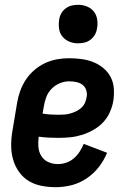

<svg xmlns="http://www.w3.org/2000/svg" viewBox="-20 -770 540 798"><path d="M212 8Q182 8 153 2.5Q124 -3 100 -17.5Q76 -32 59.5 -55Q43 -78 35 -105Q27 -132 26.5 -162Q26 -192 31 -222L51 -342Q55 -367 64 -392Q73 -417 87.5 -439Q102 -461 123 -479Q144 -497 168 -508Q192 -519 217 -523.5Q242 -528 267 -528Q293 -528 319 -524.5Q345 -521 367.5 -512Q390 -503 409 -487.5Q428 -472 439.5 -450.5Q451 -429 453 -403Q455 -377 451 -351Q447 -327 436.5 -303.5Q426 -280 408.5 -261.5Q391 -243 368 -230Q345 -217 321 -209.5Q297 -202 272.5 -199.5Q248 -197 224 -197Q203 -197 182.5 -198Q162 -199 141 -202Q138 -181 139.5 -160Q141 -139 151.5 -122Q162 -105 180.5 -96.5Q199 -88 221 -88Q238 -88 255.5 -94Q273 -100 287 -112Q301 -124 311 -139.5Q321 -155 328 -172L425 -135Q412 -103 390.5 -75.5Q369 -48 340 -28.5Q311 -9 278 -0.5Q245 8 212 8ZM224 -293Q236 -293 248.5 -294Q261 -295 273 -298.5Q285 -302 296.5 -307.5Q308 -313 318 -322Q328 -331 333 -342.5Q338 -354 340 -366Q343 -381 338.5 -395Q334 -409 323 -417.5Q312 -426 297 -429Q282 -432 267 -432Q248 -432 228.5 -424Q209 -416 194 -400.5Q179 -385 172 -365.5Q165 -346 162 -327L157 -298Q174 -295 190.5 -294Q207 -293 224 -293ZM304 -590Q285 -590 268 -597Q251 -604 239.5 -618Q228 -632 225.5 -651Q223 -670 226 -689Q228 -703 235 -715Q242 -727 253.5 -735.5Q265 -744 278 -747Q291 -750 305 -750Q324 -750 341.5 -743Q359 -736 370 -722Q381 -708 384 -689Q387 -670 383 -651Q381 -637 374 -625Q367 -613 355.5 -604.5Q344 -596 331 -593Q318 -590 304 -590Z"/></svg>

Font: Iosevka Term Curly
Style: Bold Italic
Weight: 700
Italic angle: -9°
Designer: Belleve Invis
Foundry: Belleve Invis
Version: Version 32.3.0